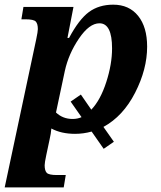

<svg xmlns="http://www.w3.org/2000/svg" viewBox="-50 -566 693 826"><path d="M-29.8 240.2 106 -397.9Q112.8 -430.2 112.8 -440.9Q112.8 -463.9 103.8 -473.4Q94.7 -482.9 60.1 -482.9H42L50.8 -536.1H266.1L240.2 -402.8H247.1Q289.6 -482.4 332.5 -514.2Q375.5 -545.9 437 -545.9Q505.4 -545.9 544.2 -497.8Q583 -449.7 583 -365.2Q583 -268.1 531.2 -167Q479.5 -65.9 395 -20L439.9 43.9L396 74.2L344.2 0Q309.1 9.8 272.9 9.8Q213.4 9.8 170.9 -13.2Q169.4 8.8 163.1 35.2L148.9 102.1Q142.1 134.3 142.1 145Q142.1 168 151.1 177.5Q160.2 187 194.8 187H232.9L224.1 240.2ZM190.9 -82Q220.2 -54.2 262.2 -54.2Q283.7 -54.2 300.8 -62L253.9 -128.9L297.9 -159.2L342.8 -94.2Q382.3 -135.7 407.2 -212.9Q432.1 -290 432.1 -357.9Q432.1 -465.8 377.9 -465.8Q334 -465.8 289.6 -400.1Q245.1 -334.5 229 -261.2Z"/></svg>

Font: Droid Serif
Style: Bold Italic
Weight: 700
Italic angle: -12°
Designer: Monotype Design team
Foundry: Monotype Imaging Inc.
Version: Version 1.03